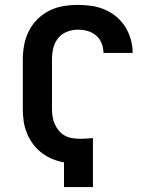

<svg xmlns="http://www.w3.org/2000/svg" viewBox="-20 -763 640 783"><path d="M241 0V-101Q216 -105 192.5 -115Q169 -125 149 -140.5Q129 -156 114 -176.5Q99 -197 89.5 -220.5Q80 -244 76.5 -269Q73 -294 73 -319V-520Q73 -550 78.5 -579.5Q84 -609 97.5 -636Q111 -663 132.5 -684.5Q154 -706 181 -719.5Q208 -733 238 -738Q268 -743 298 -743Q326 -743 353.5 -739Q381 -735 407 -724Q433 -713 454.5 -695Q476 -677 491 -653Q506 -629 513.5 -602Q521 -575 521 -547H402Q402 -567 394.5 -586Q387 -605 372 -618Q357 -631 337.5 -636.5Q318 -642 298 -642Q275 -642 253 -633.5Q231 -625 216.5 -606.5Q202 -588 197 -565.5Q192 -543 192 -520V-319Q192 -303 194.5 -287Q197 -271 203.5 -256.5Q210 -242 220.5 -229.5Q231 -217 245 -209.5Q259 -202 275.5 -199.5Q292 -197 308 -197Q321 -197 333.5 -198Q346 -199 359 -200V0Z"/></svg>

Font: Iosevka Fixed Extended
Style: Bold
Weight: 700
Width: 7
Monospace: yes
Designer: Belleve Invis
Foundry: Belleve Invis
Version: Version 24.1.1; ttfautohint (v1.8.4)